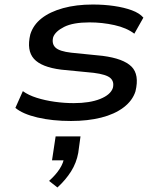

<svg xmlns="http://www.w3.org/2000/svg" viewBox="-20 -526 706 849"><path d="M294 9Q211 9 145.5 -6.5Q80 -22 48 -49L81 -123Q106 -105 142.5 -93.5Q179 -82 221.5 -76Q264 -70 306 -70Q377 -70 423 -88.5Q469 -107 479 -137Q486 -165 468 -181Q450 -197 394 -204L251 -218Q163 -229 130 -266Q97 -303 114 -374Q127 -416 164 -445Q201 -474 259 -490Q317 -506 390 -506Q440 -506 484.5 -499.5Q529 -493 563 -480.5Q597 -468 614 -448L574 -377Q540 -403 486 -415Q432 -427 376 -427Q303 -427 263.5 -407Q224 -387 215 -361Q208 -332 225.5 -315.5Q243 -299 295 -293L434 -279Q526 -267 561.5 -231.5Q597 -196 579 -122Q566 -81 526.5 -51Q487 -21 427.5 -6Q368 9 294 9ZM234 303 197 274Q227 247 244 220.5Q261 194 264 168L279 183H210L226 77H336L326 150Q318 194 294.5 231.5Q271 269 234 303Z"/></svg>

Font: Nunito Sans 7pt Expanded Medium
Style: Italic
Weight: 500
Width: 7
Italic angle: -9°
Designer: Vernon Adams
Foundry: Vernon Adams
Version: Version 3.101;gftools[0.9.27]